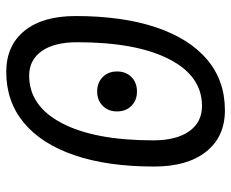

<svg xmlns="http://www.w3.org/2000/svg" viewBox="-84 -660 753 626"><g transform="rotate(-90 293.0 -346.5)"><path d="M247.1 9.8Q160.6 9.8 112.1 -51.3Q63.5 -112.3 63.5 -221.2Q63.5 -372.6 100.3 -480.5Q137.2 -588.4 206.3 -645.8Q275.4 -703.1 372.1 -703.1Q458 -703.1 506.1 -643.6Q554.2 -584 554.2 -477.5Q554.2 -324.7 517.6 -215.6Q481 -106.4 412.4 -48.3Q343.8 9.8 247.1 9.8ZM260.7 -64.9Q358.9 -64.9 413.8 -172.4Q468.8 -279.8 468.8 -472.2Q468.8 -546.4 439.9 -587.4Q411.1 -628.4 359.9 -628.4Q260.7 -628.4 204.8 -521.5Q148.9 -414.6 148.9 -223.6Q148.9 -148.4 178.5 -106.7Q208 -64.9 260.7 -64.9ZM308.1 -276.9Q279.8 -276.9 261.5 -294.9Q243.2 -313 243.2 -341.8Q243.2 -370.6 261.5 -388.7Q279.8 -406.7 308.1 -406.7Q336.9 -406.7 355.2 -388.7Q373.5 -370.6 373.5 -341.8Q373.5 -313 355.2 -294.9Q336.9 -276.9 308.1 -276.9Z"/></g></svg>

Font: Cascadia Code NF SemiLight
Style: Italic
Weight: 350
Italic angle: -10°
Monospace: yes
Designer: Aaron Bell
Foundry: Saja Typeworks
Version: Version 2404.023; ttfautohint (v1.8.4)